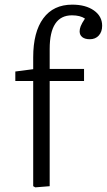

<svg xmlns="http://www.w3.org/2000/svg" viewBox="-20 -802 460 827"><path d="M132 5 123 0V-453H46V-494L123 -504V-555Q123 -664 166.5 -723Q210 -782 291 -782Q349 -782 384.5 -757Q420 -732 420 -691Q420 -665 405.5 -649Q391 -633 367 -633Q346 -633 334.5 -642Q323 -651 323 -667Q323 -677 327.5 -689Q332 -701 346 -722Q325 -736 290 -736Q194 -736 194 -591V-505H342V-453H194V0Z"/></svg>

Font: Literata 12pt Light
Style: Regular
Weight: 300
Designer: Latin by Veronika Burian and Jose Scaglione. Greek by Irene Vlachou. Cyrillic by Vera Evstafieva.
Foundry: TypeTogether
Version: Version 3.002